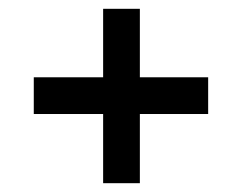

<svg xmlns="http://www.w3.org/2000/svg" viewBox="-20 -551 549 436"><path d="M214.2 -292.1H56.7V-375.5H214.2V-531H297.6V-375.5H452.7V-292.1H297.6V-135H214.2Z"/></svg>

Font: Lineal Thin
Style: Regular
Weight: 200
Designer: Created by Frank Adebiaye with contributions from Anton Moglia & Ariel Martín Pérez
Created by Frank ADEBIAYE with FontF
Foundry: Velvetyne Type Foundry
Version: Version 2.000;Glyphs 3.2 (3227)